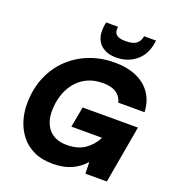

<svg xmlns="http://www.w3.org/2000/svg" viewBox="-164 -1055 1085 1194"><g transform="rotate(20 379.0 -458.0)"><path d="M318 12Q246 12 194 -13Q142 -38 108.5 -80.5Q75 -123 59 -175.5Q43 -228 43 -282Q43 -381 76 -460.5Q109 -540 167.5 -596Q226 -652 303 -682Q380 -712 469 -712Q595 -712 669 -652Q743 -592 748 -485H574Q565 -524 533 -545.5Q501 -567 445 -567Q384 -567 338.5 -544.5Q293 -522 263 -483Q233 -444 218.5 -395.5Q204 -347 204 -296Q204 -217 245.5 -172.5Q287 -128 361 -128Q435 -128 482 -161Q529 -194 554 -245H351L376 -381H742L675 0H533L531 -77Q494 -34 442 -11Q390 12 318 12ZM465 -744Q401 -744 363.5 -777.5Q326 -811 326 -872Q326 -886 327.5 -899Q329 -912 333 -928H412Q411 -924 410.5 -919.5Q410 -915 410 -911Q410 -886 427 -873Q444 -860 485 -860Q535 -860 557 -878Q579 -896 584 -928H663L660 -909Q647 -830 593 -787Q539 -744 465 -744Z"/></g></svg>

Font: Rethink Sans ExtraBold
Style: Italic
Weight: 800
Italic angle: -10°
Designer: The Rethink Sans project authors (Hans Thiessen). DM Sans designed by Colophon Foundry.
Foundry: Rethink Communications LLC
Version: Version 1.001